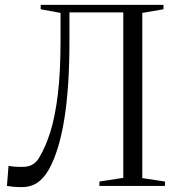

<svg xmlns="http://www.w3.org/2000/svg" viewBox="-20 -763 716 788"><path d="M70 5Q47 5 32.2 3.2Q17.5 1.5 8.5 0L15 -82Q23.5 -80.5 36.8 -79.2Q50 -78 72.5 -78Q86.5 -78 98.8 -81.5Q111 -85 121.8 -93.5Q132.5 -102 141 -116.5Q167 -159.5 186.5 -221.2Q206 -283 217.2 -374.5Q228.5 -466 228.5 -597.5V-710L147 -725V-743H651V-725L564 -710V-32L657 -18V0H388V-18L486 -33V-712H265V-592Q265 -499.5 259.8 -419.5Q254.5 -339.5 243.8 -273.2Q233 -207 217 -155.2Q201 -103.5 180 -66.5Q158.5 -29.5 132 -12.2Q105.5 5 70 5Z"/></svg>

Font: Merriweather 144pt Light
Style: Regular
Weight: 300
Version: Version 2.100